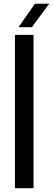

<svg xmlns="http://www.w3.org/2000/svg" viewBox="-20 -982 277 1002"><path d="M58 0V-800H155V0ZM76.5 -840 162.5 -962.5H237L146 -840Z"/></svg>

Font: Big Shoulders Text Thin SemiBold
Style: Regular
Weight: 600
Version: Version 2.002